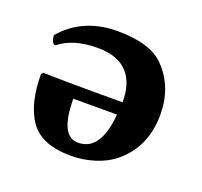

<svg xmlns="http://www.w3.org/2000/svg" viewBox="-87 -538 682 647"><g transform="rotate(20 254.0 -214.5)"><path d="M325.2 -173.8H168.9Q168.9 -40 233.9 -40Q272.5 -40 294.4 -69.8Q320.3 -104.5 325.2 -173.8ZM49.8 -321.8Q43 -321.8 38.6 -331.8Q34.2 -341.8 34.2 -353Q108.4 -439 231.9 -439Q350.1 -439 399.9 -387.2Q462.9 -322.3 462.9 -223.1Q462.9 -107.4 381.3 -40Q352.5 -16.1 311 -3.2Q269.5 9.8 227.1 9.8Q120.1 9.8 79.1 -49.6Q38.1 -108.9 38.1 -214.8L43.9 -221.2Q129.9 -219.2 229.5 -219.2H329.1Q329.1 -288.1 295.9 -324.2Q260.3 -363.3 187 -362.8Q100.6 -362.8 49.8 -321.8Z"/></g></svg>

Font: Linux Biolinum O
Style: Bold
Weight: 700
Designer: Philipp H. Poll
Foundry: Philipp H. Poll
Version: Version 1.3.2